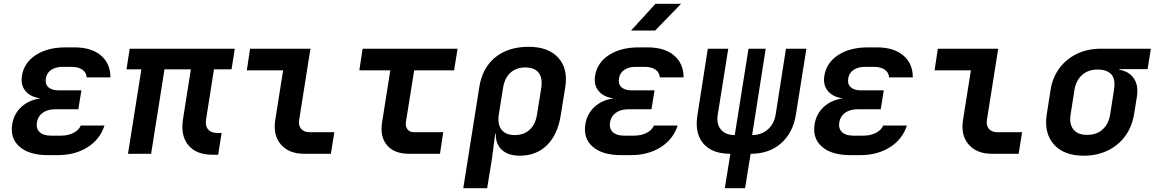

<svg xmlns="http://www.w3.org/2000/svg" viewBox="-20 -805 6044 1005"><path d="M283 7H230Q133 7 82.5 -37Q32 -81 44 -155Q53 -210 92.5 -246Q132 -282 192 -290Q140 -297 113.5 -328.5Q87 -360 95 -409Q106 -477 167.5 -517Q229 -557 323 -557H370Q458 -557 508 -515Q558 -473 558 -400H434Q432 -426 411 -440.5Q390 -455 355 -455H307Q271 -455 247.5 -439Q224 -423 220 -394Q215 -365 233 -348.5Q251 -332 287 -332H406L390 -233H268Q229 -233 203.5 -214.5Q178 -196 173 -164Q168 -132 187.5 -113.5Q207 -95 246 -95H299Q336 -95 364 -109Q392 -123 403 -148H527Q504 -76 438.5 -34.5Q373 7 283 7Z M1092 5Q1007 5 965.5 -45.5Q924 -96 938 -182L979 -442H841L771 0H650L720 -442H642L659 -550H1209L1192 -442H1100L1059 -182Q1053 -147 1069 -128Q1085 -109 1116 -109H1140L1122 5Z M1573 0Q1492 0 1450 -49Q1408 -98 1421 -178L1462 -437H1272L1289 -550H1605L1546 -178Q1541 -149 1556 -131Q1571 -113 1600 -113H1730L1712 0Z M2121 0Q2044 0 2006 -44.5Q1968 -89 1980 -165L2023 -437H1861L1878 -550H2375L2357 -437H2148L2105 -168Q2101 -144 2112.5 -128.5Q2124 -113 2147 -113H2300L2283 0Z M2405 180 2489 -350Q2505 -450 2572.5 -505Q2640 -560 2748 -560Q2850 -560 2902 -503Q2954 -446 2939 -350L2915 -201Q2899 -100 2843 -45Q2787 10 2701 10Q2640 10 2607 -20.5Q2574 -51 2575 -105H2572L2555 26L2530 180ZM2674 -98Q2722 -98 2752.5 -126Q2783 -154 2791 -206L2813 -344Q2821 -396 2799.5 -424Q2778 -452 2730 -452Q2682 -452 2651.5 -424Q2621 -396 2613 -344L2591 -206Q2583 -155 2605 -126.5Q2627 -98 2674 -98Z M3283 7H3230Q3133 7 3082.5 -37Q3032 -81 3044 -155Q3053 -210 3092.5 -246Q3132 -282 3192 -290Q3140 -297 3113.5 -328.5Q3087 -360 3095 -409Q3106 -477 3167.5 -517Q3229 -557 3323 -557H3370Q3458 -557 3508 -515Q3558 -473 3558 -400H3434Q3432 -426 3411 -440.5Q3390 -455 3355 -455H3307Q3271 -455 3247.5 -439Q3224 -423 3220 -394Q3215 -365 3233 -348.5Q3251 -332 3287 -332H3406L3390 -233H3268Q3229 -233 3203.5 -214.5Q3178 -196 3173 -164Q3168 -132 3187.5 -113.5Q3207 -95 3246 -95H3299Q3336 -95 3364 -109Q3392 -123 3403 -148H3527Q3504 -76 3438.5 -34.5Q3373 7 3283 7ZM3283 -645 3411 -785H3545L3409 -645Z M3774 180 3803 0Q3706 0 3660.5 -55Q3615 -110 3631 -205L3685 -550H3792L3737 -205Q3729 -156 3753.5 -127Q3778 -98 3826 -98L3898 -550H3988L3917 -98Q3965 -98 3998.5 -127Q4032 -156 4040 -205L4094 -550H4201L4146 -205Q4131 -110 4068.5 -55Q4006 0 3909 0L3880 180Z M4483 7H4430Q4333 7 4282.5 -37Q4232 -81 4244 -155Q4253 -210 4292.5 -246Q4332 -282 4392 -290Q4340 -297 4313.5 -328.5Q4287 -360 4295 -409Q4306 -477 4367.5 -517Q4429 -557 4523 -557H4570Q4658 -557 4708 -515Q4758 -473 4758 -400H4634Q4632 -426 4611 -440.5Q4590 -455 4555 -455H4507Q4471 -455 4447.5 -439Q4424 -423 4420 -394Q4415 -365 4433 -348.5Q4451 -332 4487 -332H4606L4590 -233H4468Q4429 -233 4403.5 -214.5Q4378 -196 4373 -164Q4368 -132 4387.5 -113.5Q4407 -95 4446 -95H4499Q4536 -95 4564 -109Q4592 -123 4603 -148H4727Q4704 -76 4638.5 -34.5Q4573 7 4483 7Z M5173 0Q5092 0 5050 -49Q5008 -98 5021 -178L5062 -437H4872L4889 -550H5205L5146 -178Q5141 -149 5156 -131Q5171 -113 5200 -113H5330L5312 0Z M5653 10Q5548 10 5496 -49.5Q5444 -109 5459 -206L5479 -334Q5489 -399 5525 -447.5Q5561 -496 5616.5 -523Q5672 -550 5742 -550H6004L5987 -443H5840L5839 -440Q5891 -431 5915.5 -394Q5940 -357 5931 -299L5916 -206Q5905 -141 5869.5 -92.5Q5834 -44 5778 -17Q5722 10 5653 10ZM5670 -99Q5720 -99 5751.5 -127.5Q5783 -156 5791 -206L5811 -334Q5820 -391 5797 -416Q5774 -441 5725 -441Q5676 -441 5644 -412.5Q5612 -384 5604 -334L5584 -206Q5576 -156 5598.5 -127.5Q5621 -99 5670 -99Z"/></svg>

Font: JetBrains Mono NL
Style: Bold Italic
Weight: 700
Italic angle: -9°
Designer: Philipp Nurullin, Konstantin Bulenkov
Foundry: JetBrains
Version: Version 2.304; ttfautohint (v1.8.4.7-5d5b)